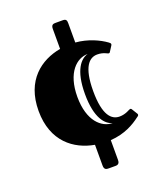

<svg xmlns="http://www.w3.org/2000/svg" viewBox="-138 -709 778 922"><g transform="rotate(-20 251.5 -248.0)"><path d="M35 -250C35 -93 133 -23 234 -5V101C234 123 246 124 258 124H293C310 124 313 112 313 101V0C386 -5 435 -34 469 -60C472 -62 478 -65 478 -71C478 -73 477 -75 475 -78L459 -104C456 -109 454 -109 451 -109C446 -109 425 -92 392 -92C351 -92 314 -126 314 -250C314 -374 351 -409 392 -409C425 -409 440 -395 447 -395C449 -395 451 -395 454 -400L470 -425C472 -428 473 -430 473 -433C473 -438 467 -441 464 -444C431 -468 376 -494 313 -499V-597C313 -611 311 -620 293 -620H257C245 -620 234 -619 234 -597V-495C133 -477 35 -407 35 -250ZM350 -74C294 -74 233 -126 233 -250C233 -374 294 -427 350 -427C314 -417 272 -374 272 -250C272 -126 314 -83 350 -74Z"/></g></svg>

Font: Fascinate Inline
Style: Regular
Weight: 900
Designer: Astigmatic (AOETI)
Foundry: Astigmatic (AOETI)
Version: Version 1.000